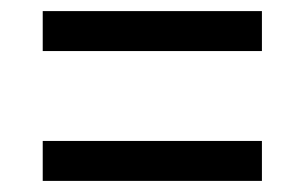

<svg xmlns="http://www.w3.org/2000/svg" viewBox="-20 -490 549 346"><path d="M57 -470H452V-398H57ZM57 -236H452V-164H57Z"/></svg>

Font: Asta Sans
Style: Regular
Weight: 400
Designer: 42dot
Version: Version 1.000